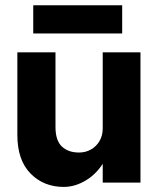

<svg xmlns="http://www.w3.org/2000/svg" viewBox="-20 -701 606 737"><path d="M107.6 -680.7V-572.5H449V-680.7ZM193 -213.3V-500H46.6V-183Q46.6 -86.5 97.1 -35Q147.6 16.5 224.9 16.5Q269 16.5 311.8 -9.9Q354.5 -36.3 382.2 -85.2Q409.9 -134.2 409.9 -201.8L374.3 -207.8Q374.3 -180.9 362.3 -160.2Q350.3 -139.4 329.7 -127.5Q309 -115.5 283.2 -115.5Q242.1 -115.5 217.5 -138.6Q193 -161.7 193 -213.3ZM519.2 0V-500H374.3V0Z"/></svg>

Font: Overused Grotesk Light
Style: Regular
Weight: 300
Designer: RandomMaerks
Version: Version 0.005